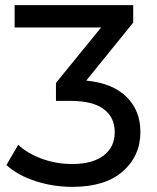

<svg xmlns="http://www.w3.org/2000/svg" viewBox="-20 -720 612 748"><path d="M499 -632 316 -406Q419 -396 473 -342.5Q527 -289 527 -206Q527 -113 458.5 -52.5Q390 8 262 8Q187 8 118 -14.5Q49 -37 5 -77L51 -156Q87 -122 143 -101.5Q199 -81 262 -81Q340 -81 383.5 -114Q427 -147 427 -205Q427 -263 384 -295Q341 -327 254 -327H198V-397L374 -613H37V-700H499Z"/></svg>

Font: false
Style: Regular
Weight: 500
Designer: Julieta Ulanovsky
Foundry: Julieta Ulanovsky
Version: Version 7.222;hotconv 1.0.109;makeotfexe 2.5.65596